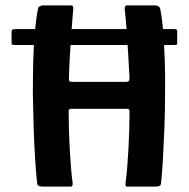

<svg xmlns="http://www.w3.org/2000/svg" viewBox="-20 -693 701 713"><path d="M38 -526Q27 -526 25 -527.5Q23 -529 23 -533V-575Q23 -581 26 -583Q29 -585 39 -585H623Q633 -585 635.5 -583.5Q638 -582 638 -576V-532Q638 -528 636 -527Q634 -526 622 -526ZM138 0Q132 0 125.5 -2Q119 -4 118 -12Q114 -48 110.5 -101.5Q107 -155 105 -218.5Q103 -282 102 -348Q102 -409 103.5 -467.5Q105 -526 109.5 -575.5Q114 -625 121 -660Q121 -666 127.5 -669.5Q134 -673 139 -673Q165 -673 191.5 -673Q218 -673 244 -673Q253 -673 252 -660Q249 -628 246 -584.5Q243 -541 240 -494Q237 -447 236 -404Q236 -395 237.5 -392Q239 -389 249 -389Q298 -389 348 -389Q398 -389 447 -389Q454 -389 457.5 -391.5Q461 -394 461 -404Q459 -446 456 -493Q453 -540 450 -583.5Q447 -627 443 -660Q443 -673 451 -673Q478 -673 504.5 -673Q531 -673 557 -673Q562 -673 568 -669.5Q574 -666 575 -660Q582 -625 586 -574.5Q590 -524 592 -465.5Q594 -407 593 -346Q593 -281 590.5 -217.5Q588 -154 585 -101Q582 -48 578 -12Q577 -4 571 -2Q565 0 558 0Q532 0 505.5 0Q479 0 452 0Q445 0 446 -12Q450 -40 452.5 -72.5Q455 -105 457 -140Q459 -175 460 -210.5Q461 -246 461 -278Q461 -285 458.5 -287Q456 -289 449 -289Q398 -289 348 -289Q298 -289 247 -289Q239 -289 237 -287Q235 -285 235 -278Q235 -245 236 -210Q237 -175 239 -140Q241 -105 243.5 -72.5Q246 -40 250 -12Q250 0 243 0Q217 0 190.5 0Q164 0 138 0Z"/></svg>

Font: Glory
Style: Bold
Weight: 700
Designer: Robert Leuschke
Foundry: Robert Leuschke
Version: Version 1.011